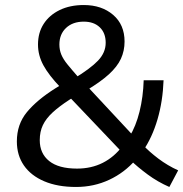

<svg xmlns="http://www.w3.org/2000/svg" viewBox="-20 -734 728 763"><path d="M653 9Q607 -11 567 -40.5Q527 -70 497 -99H519Q475 -48 414 -19.5Q353 9 282 9Q209 9 156 -13.5Q103 -36 75 -76.5Q47 -117 47 -172Q47 -240 87 -288.5Q127 -337 200 -383L233 -403L220 -387Q174 -435 152.5 -474.5Q131 -514 131 -557Q131 -604 153.5 -639Q176 -674 217 -694Q258 -714 313 -714Q384 -714 429.5 -675Q475 -636 475 -569Q475 -532 460.5 -500.5Q446 -469 412.5 -438.5Q379 -408 322 -374L324 -394L514 -190H494Q520 -232 534.5 -290.5Q549 -349 551 -415H630Q627 -332 606 -260Q585 -188 548 -134L547 -159Q573 -131 609.5 -103.5Q646 -76 688 -57ZM286 -64Q343 -64 388.5 -87Q434 -110 467 -154L465 -129L249 -356H285L255 -337Q215 -311 189 -287Q163 -263 150.5 -237Q138 -211 138 -177Q138 -124 175.5 -94Q213 -64 286 -64ZM313 -648Q269 -648 242.5 -623Q216 -598 216 -557Q216 -536 223.5 -517.5Q231 -499 248.5 -477.5Q266 -456 295 -423L271 -420Q339 -461 369.5 -493Q400 -525 400 -564Q400 -603 376.5 -625.5Q353 -648 313 -648Z"/></svg>

Font: Mulish Medium
Style: Regular
Weight: 500
Designer: Vernon Adams
Foundry: Vernon Adams
Version: Version 3.603; ttfautohint (v1.8.3)